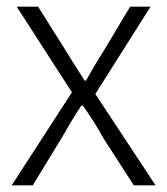

<svg xmlns="http://www.w3.org/2000/svg" viewBox="-20 -554 500 574"><path d="M15 0H78L164 -141C183 -174 202 -207 223 -238H228C250 -207 271 -174 289 -141L380 0H445L265 -273L430 -534H369L290 -402C271 -373 255 -344 237 -313H233C214 -344 194 -373 177 -402L94 -534H30L195 -278Z"/></svg>

Font: Noto Sans TC Light
Style: Regular
Weight: 300
Designer: Ryoko NISHIZUKA 西塚涼子 (kana, bopomofo & ideographs); Paul D. Hunt (Latin, Greek & Cyrillic); Sandoll Communications 산돌커뮤니
Foundry: Adobe
Version: Version 2.004;hotconv 1.0.118;makeotfexe 2.5.65603